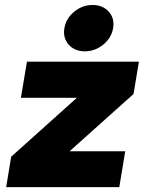

<svg xmlns="http://www.w3.org/2000/svg" viewBox="-20 -769 601 789"><path d="M5.4 0 25.9 -125 294.9 -366.2V-367.2H65.9L90.8 -515.6H550.8L528.8 -382.8L267.1 -148.4V-147.5H494.6L470.2 0ZM328.6 -558.1Q286.6 -558.1 262.2 -585.7Q237.8 -613.3 244.6 -653.3Q251.5 -693.4 284.9 -720.9Q318.4 -748.5 360.4 -748.5Q402.3 -748.5 427 -720.9Q451.7 -693.4 444.8 -653.3Q438 -613.3 404.3 -585.7Q370.6 -558.1 328.6 -558.1Z"/></svg>

Font: Inter Display Black
Style: Italic
Weight: 900
Italic angle: -9.39999°
Designer: Rasmus Andersson
Foundry: rsms
Version: Version 4.000;git-a52131595